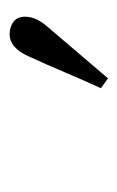

<svg xmlns="http://www.w3.org/2000/svg" viewBox="59 -800 249 408"><g transform="rotate(-90 184.0 -595.5)"><path d="M201 -506Q218 -543 234.5 -582Q251 -621 268 -658Q286 -700 316 -700Q331 -700 342 -692Q353 -684 353 -667Q353 -644 332 -620Q304 -587 277 -555.5Q250 -524 222 -491Z"/></g></svg>

Font: Lisu Bosa Light
Style: Italic
Weight: 300
Italic angle: -19°
Designer: David Morse, Annie Olsen, Victor Gaultney, Frank Grießhammer (Latin)
Foundry: SIL International
Version: Version 2.000